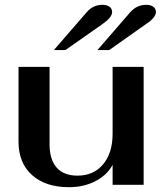

<svg xmlns="http://www.w3.org/2000/svg" viewBox="-20 -768 686 798"><path d="M57 -179V-490H186V-169Q186 -105 215.5 -71.5Q245 -38 302 -38Q369 -38 408.5 -85Q448 -132 448 -212V-490H577V0H448V-83Q425 -40 376.5 -15Q328 10 267 10Q169 10 113 -40.5Q57 -91 57 -179ZM341 -718Q367 -748 406 -748Q424 -748 435 -740Q446 -732 446 -718Q446 -696 406 -668L252 -560H204ZM522 -718Q549 -748 588 -748Q606 -748 617 -740Q628 -732 628 -718Q628 -695 587 -668L434 -560H385Z"/></svg>

Font: Fahkwang SemiBold
Style: Regular
Weight: 600
Designer: Suppakit Chalermlarp | Katatrad Co.,Ltd.
Foundry: Cadson Demak Co.,Ltd.
Version: Version 1.000; ttfautohint (v1.6)